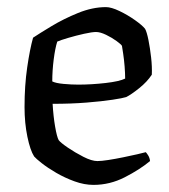

<svg xmlns="http://www.w3.org/2000/svg" viewBox="-20 -520 476 540"><path d="M243 0Q217 0 189.5 -10Q162 -20 138 -34Q114 -48 97.5 -61Q81 -74 76 -80Q65 -97 57 -135.5Q49 -174 49 -219Q49 -279 56.5 -330.5Q64 -382 73 -414Q91 -426 125 -446.5Q159 -467 199.5 -483.5Q240 -500 278 -500Q293 -500 316 -489Q339 -478 359.5 -463.5Q380 -449 388 -439Q393 -430 397.5 -407.5Q402 -385 405 -358.5Q408 -332 407 -310Q394 -290 371.5 -272Q349 -254 335 -247Q326 -244 296.5 -239.5Q267 -235 223.5 -231.5Q180 -228 128 -228Q130 -193 135 -164Q140 -135 145 -126Q150 -119 170.5 -105Q191 -91 214.5 -79Q238 -67 254 -67Q265 -67 284.5 -70Q304 -73 326 -77.5Q348 -82 365.5 -86Q383 -90 390 -92Q393 -89 397 -82.5Q401 -76 402 -67Q373 -43 331 -21.5Q289 0 243 0ZM200 -282Q237 -282 276.5 -286.5Q316 -291 332 -299Q332 -314 330.5 -333Q329 -352 326.5 -368.5Q324 -385 323 -391Q321 -395 308 -404.5Q295 -414 278.5 -422Q262 -430 250 -430Q239 -430 216.5 -425Q194 -420 172 -413.5Q150 -407 141 -403Q135 -384 131 -352.5Q127 -321 127 -291Q137 -286 159 -284Q181 -282 200 -282Z"/></svg>

Font: Texturina 72pt
Style: Regular
Weight: 400
Designer: Guillermo Torres Carreño
Foundry: Omnibus-Type
Version: Version 1.002; ttfautohint (v1.8.3)